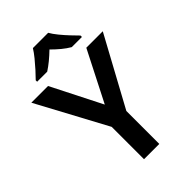

<svg xmlns="http://www.w3.org/2000/svg" viewBox="-272 -1042 1146 1146"><g transform="rotate(-45 301.5 -469.0)"><path d="M302 -396 464 -714H603L366 -278V0H237V-273L0 -714H141ZM366 -938Q379 -915 401.5 -887.5Q424 -860 448.5 -834Q473 -808 491 -790V-778H405Q379 -793 353 -814.5Q327 -836 301 -862Q274 -836 249 -815.5Q224 -795 198 -778H113V-790Q132 -809 155.5 -835Q179 -861 201 -888Q223 -915 237 -938Z"/></g></svg>

Font: Noto Sans Meetei Mayek SemiBold
Style: Regular
Weight: 600
Designer: Monotype Design Team and Neelakash Kshetrimayum
Foundry: Monotype Imaging Inc.
Version: Version 2.002; ttfautohint (v1.8.4.7-5d5b)